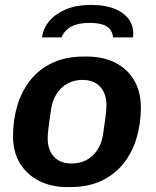

<svg xmlns="http://www.w3.org/2000/svg" viewBox="-20 -751 634 781"><path d="M254 10Q189 10 139.5 -15Q90 -40 61.5 -86Q33 -132 33 -198Q33 -262 50 -320Q67 -378 102.5 -423.5Q138 -469 192.5 -495Q247 -521 322 -521H333Q399 -521 448 -496.5Q497 -472 525 -425.5Q553 -379 553 -313Q553 -250 536 -191.5Q519 -133 484 -88Q449 -43 394.5 -16.5Q340 10 265 10ZM271 -86Q305 -86 331.5 -100Q358 -114 376 -141Q394 -168 399 -204Q405 -242 409 -273.5Q413 -305 413 -323Q413 -370 387.5 -398Q362 -426 315 -426Q282 -426 255 -411.5Q228 -397 211 -370.5Q194 -344 188 -308Q182 -269 178 -237.5Q174 -206 174 -189Q174 -141 199.5 -113.5Q225 -86 271 -86ZM151 -599Q156 -637 181.5 -666.5Q207 -696 249.5 -713.5Q292 -731 350 -731Q411 -731 450.5 -713.5Q490 -696 508 -666.5Q526 -637 521 -599H440Q437 -629 414 -643.5Q391 -658 345 -658Q299 -658 271 -643.5Q243 -629 230 -599Z"/></svg>

Font: Chivo Medium SemiBold
Style: Italic
Weight: 600
Italic angle: -8.05°
Version: Version 2.002